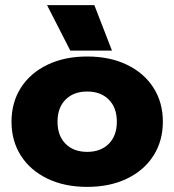

<svg xmlns="http://www.w3.org/2000/svg" viewBox="-20 -716 682 751"><path d="M164 -696H349L418 -518H255ZM25 -240Q25 -315 61.5 -372.5Q98 -430 165 -462.5Q232 -495 321 -495Q410 -495 477 -462.5Q544 -430 580.5 -372.5Q617 -315 617 -240Q617 -165 580.5 -107.5Q544 -50 477 -17.5Q410 15 321 15Q232 15 165 -17.5Q98 -50 61.5 -107.5Q25 -165 25 -240ZM437 -240Q437 -295 405.5 -326.5Q374 -358 321 -358Q268 -358 236.5 -326.5Q205 -295 205 -240Q205 -185 236.5 -153.5Q268 -122 321 -122Q374 -122 405.5 -153.5Q437 -185 437 -240Z"/></svg>

Font: Prompt
Style: Bold
Weight: 700
Designer: Katatrad Team
Foundry: CadsonDemak
Version: Version 1.000